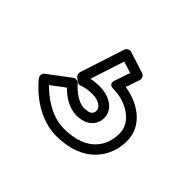

<svg xmlns="http://www.w3.org/2000/svg" viewBox="-118 -252 906 906"><g transform="rotate(45 334.5 201.0)"><path d="M372.1 10 346.3 86C346.3 86 331.5 119 370 119C446.6 119 539 165.7 539 248C539 330.4 489.3 417 336 417C247.5 417 173.4 353.9 141.6 320.8L209.7 269.7C232.8 292.8 277.1 331 336 331C403 331 436 290 436 248C436 179 363.4 156 318 156C292.4 156 271.3 159.1 258.8 162L314.1 -8.6ZM427.7 2C432.3 -11.6 424.4 -25.7 411.6 -29.8L305.6 -63.8C293.9 -67.6 278.6 -61.3 274.2 -47.7L202.2 174.3C199.4 183.1 202.1 195.3 211 202L227 214C234 219.3 243.6 221.4 254.9 215.5C254.9 215.5 273.8 206 318 206C356.6 206 386 225 386 248C386 262 381 281 336 281C284.3 281 235.1 223.7 232.9 220.8C225.4 211.3 209.5 207.4 198 216L90 297C78.6 305.5 77 321.6 85.2 332.3C85.7 332.9 186 467 336 467C514.7 467 589 355.6 589 248C589 137.6 486.1 82.9 404.1 71.4Z"/></g></svg>

Font: Poland Can Into
Style: BigWritingsOLn
Weight: 700
Foundry: Cannot Into Space Fonts
Version: Version 0.92